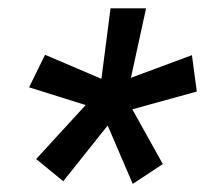

<svg xmlns="http://www.w3.org/2000/svg" viewBox="-20 -731 496 464"><path d="M187 -477.1 50.3 -520 88.9 -598.6 225.1 -540.5 247.1 -710.9H333L296.4 -543L443.8 -597.7L455.6 -509.8L299.8 -466.8L373.5 -334.5L300.8 -286.6L240.2 -427.7L132.8 -293L67.4 -346.7Z"/></svg>

Font: TypoPRO Roboto
Style: Italic
Weight: 500
Italic angle: -12°
Designer: Google
Version: Version 2.136; 2016